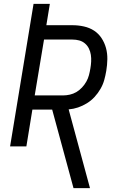

<svg xmlns="http://www.w3.org/2000/svg" viewBox="-20 -755 640 990"><path d="M444 215H359L249 -190H147L116 0H32L153 -735H237L219 -625H354Q384 -625 413 -618.5Q442 -612 465 -597Q488 -582 503.5 -558.5Q519 -535 526.5 -507.5Q534 -480 533.5 -450Q533 -420 528 -390Q524 -366 517.5 -342.5Q511 -319 498 -296.5Q485 -274 467.5 -255Q450 -236 428 -222.5Q406 -209 382.5 -201Q359 -193 334 -191ZM305 -263Q322 -263 340 -267Q358 -271 374 -280.5Q390 -290 403 -304Q416 -318 425 -334Q434 -350 438.5 -367Q443 -384 446 -402Q449 -419 450 -437Q451 -455 448.5 -472Q446 -489 438.5 -504.5Q431 -520 418 -531Q405 -542 388.5 -546.5Q372 -551 354 -551H207L159 -263Z"/></svg>

Font: Iosevka Aile Oblique
Style: Regular
Weight: 400
Italic angle: -9°
Designer: Belleve Invis
Foundry: Belleve Invis
Version: Version 31.1.0; ttfautohint (v1.8.4)